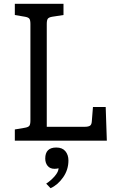

<svg xmlns="http://www.w3.org/2000/svg" viewBox="-20 -740 596 1010"><path d="M542 0H58V-59L111 -68Q129 -71 134.5 -78.5Q140 -86 140 -106V-614Q140 -634 134.5 -641.5Q129 -649 111 -652L58 -661V-720H314V-661L255 -652Q237 -649 231.5 -641.5Q226 -634 226 -614V-73H425Q444 -73 453 -78.5Q462 -84 463 -102L469 -177H536ZM340 104Q340 153 312 193Q284 233 246 250L223 226Q249 209 268.5 186Q288 163 288 145Q280 148 267 148Q243 148 230.5 132.5Q218 117 218 94Q218 36 276 36Q308 36 324 55.5Q340 75 340 104Z"/></svg>

Font: Enriqueta
Style: Regular
Weight: 400
Designer: Viviana Monsalve, Gustavo Ibarra
Foundry: Viviana Monsalve, Gustavo Ibarra
Version: Version 1.002